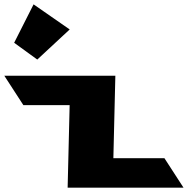

<svg xmlns="http://www.w3.org/2000/svg" viewBox="-305 -860 886 880"><path d="M-240.1 -664 -134.2 -587 14.4 -725 -151.1 -840ZM223.7 -513H-285.3L-197.8 -378H14.2L5 0H536L448.6 -135H214.6Z"/></svg>

Font: Hussar
Style: BdOpOblSeven
Weight: 700
Foundry: Cannot Into Space Fonts
Version: Version 2.00